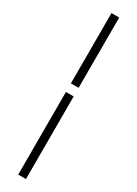

<svg xmlns="http://www.w3.org/2000/svg" viewBox="-235 -705 647 904"><g transform="rotate(30 88.5 -253.0)"><path d="M67.7 186.3V-262.9H109.7V186.3ZM67.7 -309.7V-691.9H109.7V-309.7Z"/></g></svg>

Font: Playfair 5pt SemiExpanded Light SemiBold
Style: Regular
Weight: 600
Version: Version 2.001;gftools[0.9.30]